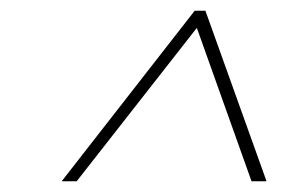

<svg xmlns="http://www.w3.org/2000/svg" viewBox="-20 -739 542 358"><path d="M343 -719H363L477 -401H449L347 -687L123 -401H95Z"/></svg>

Font: Prompt Thin
Style: Italic
Weight: 250
Italic angle: -12°
Designer: Katatrad Team
Foundry: CadsonDemak
Version: Version 1.001